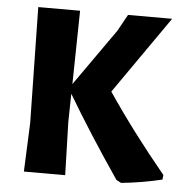

<svg xmlns="http://www.w3.org/2000/svg" viewBox="-49 -692 713 750"><g transform="rotate(5 307.5 -317.0)"><path d="M235 -645 230 -357 387 -580 423 -645H596L384 -341Q486 -190 615 -34L613 -16Q534 3 453 11L434 1Q316 -172 229 -319L227 -207L233 0H71L79 -191L71 -645Z"/></g></svg>

Font: Alegreya Sans ExtraBold
Style: Regular
Weight: 800
Designer: Juan Pablo del Peral
Foundry: Huerta Tipografica
Version: Version 2.007